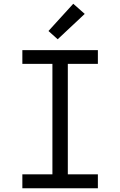

<svg xmlns="http://www.w3.org/2000/svg" viewBox="-20 -1002 640 1022"><path d="M99 0V-74H259V-662H99V-735H501V-662H341V-74H501V0ZM287 -793 238 -837 370 -982 431 -928Z"/></svg>

Font: R Plex Mono
Style: Regular
Weight: 400
Monospace: yes
Designer: Belleve Invis
Foundry: Belleve Invis
Version: Version 31.8.0